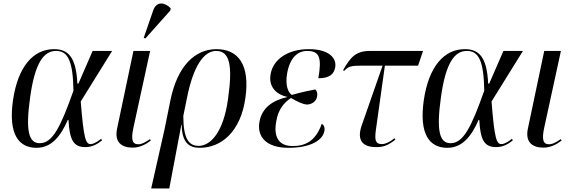

<svg xmlns="http://www.w3.org/2000/svg" viewBox="-20 -823 3233 1082"><path d="M186 10C272 10 323 -58 362 -147H366C372 -34 394 6 461 6C505 6 535 -16 555 -32L550 -41C537 -30 510 -11 491 -11C464 -11 452 -35 435 -251L612 -536H502L422 -352H416C409 -505 362 -546 284 -546C169 -546 81 -450 53 -257C26 -65 86 10 186 10ZM204 -16C142 -16 123 -85 150 -276C177 -470 227 -536 296 -536C363 -536 391 -480 394 -312C321 -106 276 -16 204 -16Z M799 -606 940 -764 942 -776C911 -810 862 -818 844 -766L790 -610ZM728 9C771 9 807 -13 830 -31L825 -39C804 -25 782 -10 759 -10C726 -10 717 -35 732 -104L826 -536H732L640 -99C623 -20 667 9 728 9Z M832 239H934L1002 -120H1004C1005 -20 1045 10 1106 10C1227 10 1337 -81 1363 -272C1389 -455 1325 -546 1200 -546C1077 -546 980 -449 941 -261L907 -93ZM1099 -1C1043 -1 1013 -43 1013 -170L1033 -268C1070 -456 1131 -536 1198 -536C1275 -536 1292 -454 1265 -265C1239 -76 1166 -1 1099 -1Z M1606 10C1734 10 1800 -35 1808 -85C1812 -102 1806 -119 1793 -125C1758 -25 1698 0 1629 0C1547 0 1521 -56 1537 -140C1547 -204 1580 -245 1620 -271C1654 -251 1686 -235 1710 -234C1736 -234 1763 -251 1767 -280C1770 -295 1767 -310 1757 -319C1728 -314 1681 -304 1624 -288C1602 -303 1587 -346 1598 -409C1614 -500 1659 -536 1711 -536C1781 -536 1794 -498 1774 -382C1836 -382 1862 -404 1869 -444C1878 -494 1836 -546 1720 -546C1603 -546 1519 -489 1505 -405C1493 -339 1531 -292 1599 -277V-276C1515 -257 1456 -215 1442 -136C1428 -57 1475 10 1606 10Z M2099 6C2139 6 2165 -2 2208 -36L2203 -44C2175 -21 2151 -11 2132 -11C2095 -11 2091 -34 2098 -89L2149 -453H2336L2364 -536H2065C1984 -536 1954 -499 1913 -427L1920 -424C1945 -450 1961 -453 2016 -453H2136L2019 -118C1988 -31 2025 6 2099 6Z M2501 10C2587 10 2638 -58 2677 -147H2681C2687 -34 2709 6 2776 6C2820 6 2850 -16 2870 -32L2865 -41C2852 -30 2825 -11 2806 -11C2779 -11 2767 -35 2750 -251L2927 -536H2817L2737 -352H2731C2724 -505 2677 -546 2599 -546C2484 -546 2396 -450 2368 -257C2341 -65 2401 10 2501 10ZM2519 -16C2457 -16 2438 -85 2465 -276C2492 -470 2542 -536 2611 -536C2678 -536 2706 -480 2709 -312C2636 -106 2591 -16 2519 -16Z M3043 9C3086 9 3122 -13 3145 -31L3140 -39C3119 -25 3097 -10 3074 -10C3041 -10 3032 -35 3047 -104L3141 -536H3047L2955 -99C2938 -20 2982 9 3043 9Z"/></svg>

Font: Noto Serif Display SemiCondensed
Style: Italic
Weight: 400
Width: 4
Italic angle: -12°
Designer: Monotype Design Team
Foundry: Monotype Imaging Inc.
Version: Version 2.009